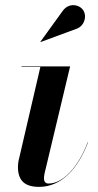

<svg xmlns="http://www.w3.org/2000/svg" viewBox="-20 -719 382 749"><path d="M276.5 -606C308 -615.5 320.5 -654 305 -678.5C291.5 -700.5 250 -711 225 -677L137.5 -556L138.5 -555ZM323 -163 322 -164C286.5 -69 226.5 -3 169.5 -3C156.5 -3 151.5 -12 151.5 -23C151.5 -28 152.5 -35 153.5 -41L253.5 -460H64V-458H137.5L52 -90C51 -84 50 -73 50 -68C50 -13 78 10 132.5 10C221 10 285 -63 323 -163Z"/></svg>

Font: Bodoni* 96pt Medium
Style: Italic
Weight: 500
Italic angle: -13°
Version: Version 2.3